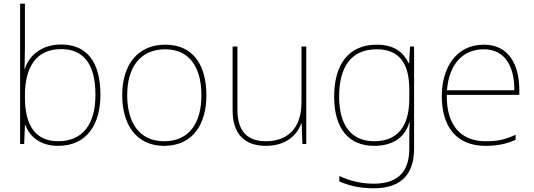

<svg xmlns="http://www.w3.org/2000/svg" viewBox="-20 -780 2894 1040"><path d="M115 -525V-760H89V0H111L115 -104H117C141 -38 200 10 295 10C456 10 524 -114 524 -266C524 -444 451 -539 311 -539C210 -539 137 -483 115 -406H113C114 -439 115 -493 115 -525ZM311 -514C435 -514 497 -430 497 -266C497 -106 427 -15 295 -15C174 -15 115 -98 115 -253V-263C115 -419 178 -514 311 -514Z M1098 -264C1098 -417 1034 -538 875 -538C728 -538 642 -432 642 -264C642 -107 717 10 869 10C1026 10 1098 -109 1098 -264ZM669 -264C669 -420 743 -513 875 -513C1016 -513 1071 -402 1071 -264C1071 -119 1009 -15 869 -15C734 -15 669 -117 669 -264Z M1639 -528H1613V-226C1613 -82 1535 -15 1420 -15C1321 -15 1266 -68 1266 -186V-528H1240V-182C1240 -57 1302 10 1420 10C1532 10 1589 -50 1612 -111H1614L1618 0H1639Z M2021 -538C1867 -538 1790 -430 1790 -256C1790 -81 1871 10 2007 10C2106 10 2173 -34 2197 -117H2199C2197 -78 2197 -56 2197 -17V25C2197 140 2145 215 2004 215C1929 215 1866 196 1818 173V203C1866 223 1923 240 2004 240C2164 240 2223 152 2223 25V-528H2201L2196 -437H2194C2166 -495 2118 -538 2021 -538ZM2021 -513C2156 -513 2197 -419 2197 -294V-246C2197 -136 2163 -15 2007 -15C1885 -15 1817 -99 1817 -256C1817 -417 1881 -513 2021 -513Z M2601 -538C2447 -538 2373 -408 2373 -259C2373 -104 2444 10 2610 10C2674 10 2722 0 2773 -23V-50C2711 -22 2674 -15 2610 -15C2473 -15 2398 -105 2400 -266H2793V-291C2793 -430 2736 -538 2601 -538ZM2601 -513C2713 -513 2767 -423 2766 -291H2401C2413 -436 2489 -513 2601 -513Z"/></svg>

Font: Noto Sans Lao Thin
Style: Regular
Weight: 100
Designer: Monotype Design Team
Foundry: Monotype Imaging Inc.
Version: Version 2.003